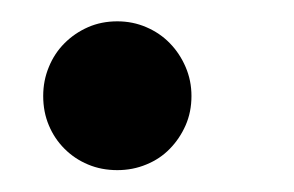

<svg xmlns="http://www.w3.org/2000/svg" viewBox="-20 -152 276 180"><path d="M20.5 -62Q20.5 -76.5 25.8 -89.2Q31 -102 40.5 -111.5Q50 -121 62.5 -126.5Q75 -132 90 -132Q104.5 -132 117.2 -126.5Q130 -121 139.2 -111.5Q148.5 -102 154 -89.2Q159.5 -76.5 159.5 -62Q159.5 -47 154 -34.5Q148.5 -22 139.2 -12.5Q130 -3 117.2 2.2Q104.5 7.5 90 7.5Q75 7.5 62.5 2.2Q50 -3 40.5 -12.5Q31 -22 25.8 -34.5Q20.5 -47 20.5 -62Z"/></svg>

Font: Lato Semibold
Style: Italic
Weight: 600
Italic angle: -7°
Designer: Lukasz Dziedzic
Foundry: tyPoland Lukasz Dziedzic
Version: Version 2.006; 2014-01-15